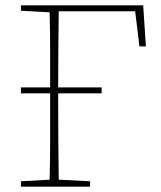

<svg xmlns="http://www.w3.org/2000/svg" viewBox="-20 -696 599 716"><path d="M58 -656V-676H514L524 -523H500L484 -654H199Q198 -583 197.5 -512Q197 -441 197 -370H359V-348H197V-310Q197 -239 197.5 -168Q198 -97 199 -26L316 -20V0H58V-20L165 -26Q167 -97 167 -168Q167 -239 167 -310V-348H58V-370H167Q167 -445 167 -514Q167 -583 165 -650Z"/></svg>

Font: Source Serif 4 ExtraLight
Style: Regular
Weight: 200
Designer: Frank Grießhammer
Foundry: Adobe
Version: Version 4.005;hotconv 1.1.0;makeotfexe 2.6.0